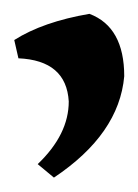

<svg xmlns="http://www.w3.org/2000/svg" viewBox="-176 -942 196 272"><path d="M-99.6 -690.4 -122.6 -709.5Q-78.6 -751.5 -78.6 -798.3Q-82 -856.4 -149.9 -859.4L-155.8 -885.3Q-115.2 -911.1 -49.3 -922.4Q0 -903.8 0 -834Q-7.3 -752 -99.6 -690.4Z"/></svg>

Font: Kelvinch
Style: Regular
Weight: 400
Designer: Paul James MIller
Foundry: High-Logic / Made with FontCreator
Version: Version 3.30 September 23, 2016